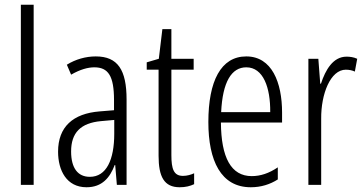

<svg xmlns="http://www.w3.org/2000/svg" viewBox="-20 -780 1536 810"><path d="M122 0V-760H68V0Z M384 -542C342 -542 299 -530 262 -507L280 -465C318 -487 351 -496 378 -496C437 -496 461 -459 461 -358V-315L400 -310C288 -301 225 -245 225 -140C225 -61 261 10 345 10C411 10 444 -31 464 -84H466L473 0H514V-360C514 -485 477 -542 384 -542ZM406 -269 462 -274V-216C462 -106 429 -34 359 -34C309 -34 280 -70 280 -141C280 -220 320 -261 406 -269Z M752 -38C713 -38 703 -67 703 -126V-486H797V-532H703V-657H665L650 -532L599 -517V-486H649V-123C649 -35 672 10 738 10C763 10 782 5 799 -3V-49C786 -43 769 -38 752 -38Z M1019 -542C912 -542 859 -438 859 -265C859 -102 912 10 1038 10C1081 10 1119 -2 1152 -23V-74C1115 -49 1079 -37 1042 -37C955 -37 913 -115 912 -263H1170V-305C1170 -432 1127 -542 1019 -542ZM1019 -496C1091 -496 1121 -410 1120 -307H913C919 -435 957 -496 1019 -496Z M1442 -541C1385 -541 1353 -485 1334 -427H1331L1323 -532H1281V0H1335V-279C1334 -383 1374 -486 1439 -486C1453 -486 1467 -483 1477 -478L1487 -532C1472 -539 1456 -541 1442 -541Z"/></svg>

Font: Noto Sans Khmer UI ExtraCondensed Light
Style: Regular
Weight: 300
Width: 2
Designer: Danh Hong and the Monotype Design Team
Foundry: Monotype Imaging Inc.
Version: Version 2.002